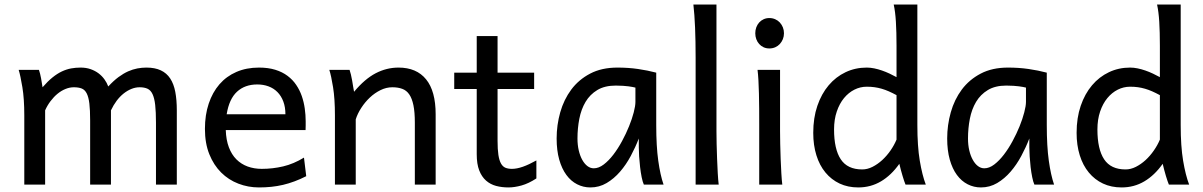

<svg xmlns="http://www.w3.org/2000/svg" viewBox="-20 -801 5221 833"><path d="M461.4 0H371.1V-278.3Q371.1 -323.7 367.7 -351.8Q364.3 -379.9 356.2 -395.8Q348.1 -411.6 334.5 -417Q320.8 -422.4 300.3 -422.4Q282.2 -422.4 264.2 -415Q246.1 -407.7 229.7 -394.3Q213.4 -380.9 199.5 -362.5Q185.5 -344.2 175.8 -322.3V0H85.4V-300.3Q85.4 -372.6 77.1 -422.6Q68.8 -472.7 61 -498H148.9Q154.3 -482.4 158.2 -461.2Q162.1 -439.9 164.6 -422.4Q187 -448.2 207.5 -464.8Q228 -481.4 248.3 -491Q268.6 -500.5 288.6 -504.2Q308.6 -507.8 329.6 -507.8Q353.5 -507.8 373 -501Q392.6 -494.1 407.5 -482.9Q422.4 -471.7 433.1 -456.8Q443.8 -441.9 449.7 -425.8Q472.7 -450.7 494.1 -466.6Q515.6 -482.4 536.1 -491.5Q556.6 -500.5 576.4 -504.2Q596.2 -507.8 615.2 -507.8Q652.3 -507.8 677.7 -495.8Q703.1 -483.9 718.5 -460.4Q733.9 -437 740.5 -402.3Q747.1 -367.7 747.1 -322.3V0H656.7V-268.6Q656.7 -315.9 653.3 -345.7Q649.9 -375.5 641.8 -392.6Q633.8 -409.7 620.1 -416Q606.4 -422.4 585.9 -422.4Q567.9 -422.4 550.3 -415.3Q532.7 -408.2 516.4 -395.3Q500 -382.3 486.1 -363.8Q472.2 -345.2 461.4 -322.3Z M959.5 -236.8Q960.9 -193.8 972.9 -162.1Q984.9 -130.4 1005.6 -109.6Q1026.4 -88.9 1054.4 -78.6Q1082.5 -68.4 1115.7 -68.4Q1163.1 -68.4 1208.5 -79.1Q1253.9 -89.8 1298.8 -117.2L1308.6 -36.6Q1282.7 -23.4 1257.8 -14.2Q1232.9 -4.9 1208 1Q1183.1 6.8 1157.5 9.5Q1131.8 12.2 1103.5 12.2Q1056.6 12.2 1014.2 -4.2Q971.7 -20.5 939.5 -52.5Q907.2 -84.5 888.2 -131.8Q869.1 -179.2 869.1 -241.7Q869.1 -302.2 885.5 -351.3Q901.9 -400.4 932.1 -435.3Q962.4 -470.2 1005.9 -489Q1049.3 -507.8 1103.5 -507.8Q1143.6 -507.8 1174.3 -498.3Q1205.1 -488.8 1227.5 -471.9Q1250 -455.1 1265.1 -432.6Q1280.3 -410.2 1289.3 -384.3Q1298.3 -358.4 1302.2 -330.3Q1306.2 -302.2 1306.2 -274.9V-255.9Q1306.2 -243.7 1305.7 -236.8ZM1096.2 -434.6Q1042.5 -434.6 1008.3 -403.1Q974.1 -371.6 963.4 -305.2H1218.3Q1218.3 -336.4 1209.2 -360.6Q1200.2 -384.8 1183.8 -401.4Q1167.5 -418 1145 -426.3Q1122.6 -434.6 1096.2 -434.6Z M1779.8 0V-268.6Q1779.8 -314.5 1773.7 -344.2Q1767.6 -374 1755.6 -391.4Q1743.7 -408.7 1725.3 -415.5Q1707 -422.4 1682.1 -422.4Q1655.8 -422.4 1630.6 -409.9Q1605.5 -397.5 1584.5 -377.7Q1563.5 -357.9 1547.4 -333Q1531.2 -308.1 1523.4 -283.2V0H1433.1V-300.3Q1433.1 -372.6 1425 -422.6Q1417 -472.7 1408.7 -498H1496.6Q1499.5 -490.2 1502.4 -477.8Q1505.4 -465.3 1507.8 -451.7Q1510.3 -438 1512.2 -424.8L1516.1 -402.8Q1562.5 -458.5 1609.9 -483.2Q1657.2 -507.8 1709 -507.8Q1787.1 -507.8 1828.6 -456.8Q1870.1 -405.8 1870.1 -305.2V0Z M1950.7 -485.8H2048.3V-644.5H2138.7V-485.8H2297.4V-415H2138.7V-190.4Q2138.7 -152.8 2142.3 -128.9Q2146 -105 2153.6 -91.6Q2161.1 -78.1 2172.9 -73.2Q2184.6 -68.4 2201.2 -68.4Q2222.2 -68.4 2248.5 -77.6Q2274.9 -86.9 2307.1 -105V-26.9Q2273.4 -4.9 2242.7 3.7Q2211.9 12.2 2186 12.2Q2157.2 12.2 2132.3 5.6Q2107.4 -1 2088.6 -17.6Q2069.8 -34.2 2059.1 -61.8Q2048.3 -89.4 2048.3 -131.8V-415H1950.7Z M2736.8 -420.9Q2731 -422.4 2723.6 -423.8Q2716.3 -425.3 2706.3 -426.5Q2696.3 -427.7 2682.9 -428.7Q2669.4 -429.7 2651.4 -429.7Q2603.5 -429.7 2571.5 -410.4Q2539.6 -391.1 2520.5 -359.1Q2501.5 -327.1 2493.4 -285.6Q2485.4 -244.1 2485.4 -200.2Q2485.4 -171.9 2491 -148.2Q2496.6 -124.5 2506.3 -107.2Q2516.1 -89.8 2528.8 -80.3Q2541.5 -70.8 2556.2 -70.8Q2577.6 -70.8 2599.4 -87.4Q2621.1 -104 2641.1 -130.1Q2661.1 -156.2 2678.7 -188.7Q2696.3 -221.2 2709.2 -253.2Q2722.2 -285.2 2729.5 -313.5Q2736.8 -341.8 2736.8 -358.9ZM2773.4 0Q2768.1 -11.7 2763.9 -32.2Q2759.8 -52.7 2757.1 -75.9Q2754.4 -99.1 2752.9 -122.1Q2751.5 -145 2751.5 -161.1V-200.2Q2736.8 -162.1 2716.6 -124.3Q2696.3 -86.4 2670.2 -56.2Q2644 -25.9 2611.8 -6.8Q2579.6 12.2 2541.5 12.2Q2510.7 12.2 2483.9 -1.5Q2457 -15.1 2437.3 -42Q2417.5 -68.8 2406.2 -108.6Q2395 -148.4 2395 -200.2Q2395 -258.3 2410.6 -313.7Q2426.3 -369.1 2458.5 -412.4Q2490.7 -455.6 2540.5 -481.7Q2590.3 -507.8 2658.7 -507.8Q2706.1 -507.8 2748 -501.7Q2790 -495.6 2827.1 -485.8V-258.8Q2827.1 -166.5 2835.9 -103.8Q2844.7 -41 2858.9 0Z M3088.4 -231.9Q3088.4 -208.5 3089.1 -176.8Q3089.8 -145 3091.1 -112.3Q3092.3 -79.6 3094 -49.8Q3095.7 -20 3098.1 0H2998V-551.8Q2998 -623 2995.6 -680.9Q2993.2 -738.8 2988.3 -781.2H3088.4Z M3256.8 -656.7Q3256.8 -670.4 3261.2 -682.4Q3265.6 -694.3 3273.7 -703.4Q3281.7 -712.4 3293 -717.5Q3304.2 -722.7 3317.9 -722.7Q3331.5 -722.7 3343.3 -717.5Q3355 -712.4 3363.3 -703.4Q3371.6 -694.3 3376.5 -682.4Q3381.3 -670.4 3381.3 -656.7Q3381.3 -643.1 3376.5 -631.1Q3371.6 -619.1 3363.3 -610.1Q3355 -601.1 3343.3 -595.9Q3331.5 -590.8 3317.9 -590.8Q3304.2 -590.8 3293 -595.9Q3281.7 -601.1 3273.7 -610.1Q3265.6 -619.1 3261.2 -631.1Q3256.8 -643.1 3256.8 -656.7ZM3364.3 -231.9Q3364.3 -208.5 3365 -176.5Q3365.7 -144.5 3366.9 -111.8Q3368.2 -79.1 3369.9 -49.3Q3371.6 -19.5 3374 0H3273.9V-258.8Q3273.9 -294.4 3273.7 -329.1Q3273.4 -363.8 3272.7 -394.8Q3272 -425.8 3270.5 -452.4Q3269 -479 3266.6 -498H3364.3Z M3869.6 -388.2Q3851.6 -397.9 3835.9 -404.8Q3820.3 -411.6 3805.2 -416Q3790 -420.4 3774.4 -422.6Q3758.8 -424.8 3740.2 -424.8Q3712.4 -424.8 3687 -412.1Q3661.6 -399.4 3641.8 -375.5Q3622.1 -351.6 3610.4 -317.1Q3598.6 -282.7 3598.6 -239.3Q3598.6 -153.8 3627.7 -109.9Q3656.7 -65.9 3720.7 -65.9Q3743.2 -65.9 3765.4 -77.1Q3787.6 -88.4 3807.4 -106.4Q3827.1 -124.5 3843.3 -147.7Q3859.4 -170.9 3869.6 -195.3ZM3960 -258.8Q3960 -166.5 3970.5 -103.8Q3981 -41 3996.6 0H3908.7Q3903.3 -12.7 3895.8 -37.8Q3888.2 -63 3881.8 -90.3Q3846.7 -40.5 3802.2 -14.2Q3757.8 12.2 3703.6 12.2Q3658.7 12.2 3622.8 -4.6Q3586.9 -21.5 3561.3 -52.5Q3535.6 -83.5 3522 -127.2Q3508.3 -170.9 3508.3 -224.6Q3508.3 -289.6 3526.1 -341.8Q3543.9 -394 3575.2 -430.9Q3606.4 -467.8 3648.7 -487.8Q3690.9 -507.8 3740.2 -507.8Q3755.9 -507.8 3772.7 -504.4Q3789.6 -501 3806.4 -495.1Q3823.2 -489.3 3839.4 -481.7Q3855.5 -474.1 3869.6 -466.3V-603Q3869.6 -662.1 3866.9 -706.3Q3864.3 -750.5 3857.4 -781.2H3960Z M4431.2 -420.9Q4425.3 -422.4 4418 -423.8Q4410.6 -425.3 4400.6 -426.5Q4390.6 -427.7 4377.2 -428.7Q4363.8 -429.7 4345.7 -429.7Q4297.9 -429.7 4265.9 -410.4Q4233.9 -391.1 4214.8 -359.1Q4195.8 -327.1 4187.7 -285.6Q4179.7 -244.1 4179.7 -200.2Q4179.7 -171.9 4185.3 -148.2Q4190.9 -124.5 4200.7 -107.2Q4210.4 -89.8 4223.1 -80.3Q4235.8 -70.8 4250.5 -70.8Q4272 -70.8 4293.7 -87.4Q4315.4 -104 4335.4 -130.1Q4355.5 -156.2 4373 -188.7Q4390.6 -221.2 4403.6 -253.2Q4416.5 -285.2 4423.8 -313.5Q4431.2 -341.8 4431.2 -358.9ZM4467.8 0Q4462.4 -11.7 4458.3 -32.2Q4454.1 -52.7 4451.4 -75.9Q4448.7 -99.1 4447.3 -122.1Q4445.8 -145 4445.8 -161.1V-200.2Q4431.2 -162.1 4410.9 -124.3Q4390.6 -86.4 4364.5 -56.2Q4338.4 -25.9 4306.2 -6.8Q4273.9 12.2 4235.8 12.2Q4205.1 12.2 4178.2 -1.5Q4151.4 -15.1 4131.6 -42Q4111.8 -68.8 4100.6 -108.6Q4089.4 -148.4 4089.4 -200.2Q4089.4 -258.3 4105 -313.7Q4120.6 -369.1 4152.8 -412.4Q4185.1 -455.6 4234.9 -481.7Q4284.7 -507.8 4353 -507.8Q4400.4 -507.8 4442.4 -501.7Q4484.4 -495.6 4521.5 -485.8V-258.8Q4521.5 -166.5 4530.3 -103.8Q4539.1 -41 4553.2 0Z M5012.2 -388.2Q4994.1 -397.9 4978.5 -404.8Q4962.9 -411.6 4947.8 -416Q4932.6 -420.4 4917 -422.6Q4901.4 -424.8 4882.8 -424.8Q4855 -424.8 4829.6 -412.1Q4804.2 -399.4 4784.4 -375.5Q4764.6 -351.6 4752.9 -317.1Q4741.2 -282.7 4741.2 -239.3Q4741.2 -153.8 4770.3 -109.9Q4799.3 -65.9 4863.3 -65.9Q4885.7 -65.9 4908 -77.1Q4930.2 -88.4 4950 -106.4Q4969.7 -124.5 4985.8 -147.7Q5002 -170.9 5012.2 -195.3ZM5102.5 -258.8Q5102.5 -166.5 5113 -103.8Q5123.5 -41 5139.2 0H5051.3Q5045.9 -12.7 5038.3 -37.8Q5030.8 -63 5024.4 -90.3Q4989.3 -40.5 4944.8 -14.2Q4900.4 12.2 4846.2 12.2Q4801.3 12.2 4765.4 -4.6Q4729.5 -21.5 4703.9 -52.5Q4678.2 -83.5 4664.6 -127.2Q4650.9 -170.9 4650.9 -224.6Q4650.9 -289.6 4668.7 -341.8Q4686.5 -394 4717.8 -430.9Q4749 -467.8 4791.3 -487.8Q4833.5 -507.8 4882.8 -507.8Q4898.4 -507.8 4915.3 -504.4Q4932.1 -501 4949 -495.1Q4965.8 -489.3 4981.9 -481.7Q4998 -474.1 5012.2 -466.3V-603Q5012.2 -662.1 5009.5 -706.3Q5006.8 -750.5 5000 -781.2H5102.5Z"/></svg>

Font: Andika Eur
Style: Regular
Weight: 400
Designer: Victor Gaultney, Annie Olsen, Julie Remington, Don Collingsworth, Eric Hays, Becca Hirsbrunner
Foundry: SIL International
Version: Version 5.000